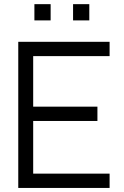

<svg xmlns="http://www.w3.org/2000/svg" viewBox="-20 -926 610 946"><path d="M229.5 -825.5H149.5V-905.5H229.5ZM420 -825.5H340V-905.5H420ZM143.5 -70.5H520V0H70V-720H520V-649.5H143.5V-400.5H460V-330H143.5Z"/></svg>

Font: CCSD_manrope
Style: Regular
Weight: 400
Designer: Mikhail Sharanda
Foundry: Mikhail Sharanda
Version: Version 4.503